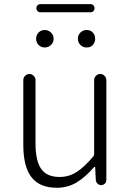

<svg xmlns="http://www.w3.org/2000/svg" viewBox="-20 -888 630 921"><path d="M252.9 12.7Q169.9 12.7 130.9 -38.1Q91.8 -88.9 91.8 -192.4V-503.9Q91.8 -515.6 100.6 -524.4Q109.4 -533.2 121.1 -533.2Q132.8 -533.2 141.6 -524.4Q150.4 -515.6 150.4 -503.9V-199.2Q150.4 -116.2 177.7 -77.6Q205.1 -39.1 265.6 -39.1Q309.6 -39.1 346.2 -62Q382.8 -85 427.7 -137.7Q431.6 -142.6 431.6 -150.4V-503.9Q431.6 -515.6 440.4 -524.4Q449.2 -533.2 460.9 -533.2Q472.7 -533.2 481.4 -524.4Q490.2 -515.6 490.2 -503.9V-24.4Q490.2 -14.6 482.9 -7.3Q475.6 0 465.3 0Q455.1 0 447.8 -7.3Q440.4 -14.6 439.5 -24.4L436.5 -86.9Q435.5 -87.9 434.1 -87.9Q432.6 -87.9 431.6 -86.9Q389.6 -38.1 347.2 -12.7Q304.7 12.7 252.9 12.7ZM195.3 -660.2Q176.8 -660.2 165 -672.4Q153.3 -684.6 153.3 -702.1Q153.3 -719.7 165 -731.9Q176.8 -744.1 195.3 -744.1Q211.9 -744.1 224.6 -731.9Q237.3 -719.7 237.3 -702.1Q237.3 -684.6 224.6 -672.4Q211.9 -660.2 195.3 -660.2ZM173.8 -829.1Q165 -829.1 159.7 -835Q154.3 -840.8 154.3 -848.6Q154.3 -856.4 159.7 -862.3Q165 -868.2 173.8 -868.2H414.1Q422.9 -868.2 428.2 -862.3Q433.6 -856.4 433.6 -848.6Q433.6 -840.8 428.2 -835Q422.9 -829.1 414.1 -829.1ZM425.3 -672.4Q414.1 -660.2 396 -660.2Q377.9 -660.2 365.7 -672.4Q353.5 -684.6 353.5 -702.1Q353.5 -719.7 365.7 -731.9Q377.9 -744.1 396 -744.1Q414.1 -744.1 425.3 -731.9Q436.5 -719.7 436.5 -702.1Q436.5 -684.6 425.3 -672.4Z"/></svg>

Font: Gen Jyuu Gothic Light
Style: Regular
Weight: 200
Designer: [Source Han Sans]
Ryoko NISHIZUKA  (kana & ideographs); Paul D. Hunt (Latin, Greek & Cyrillic); Wenlong ZHANG  (bopomofo
Version: Version 1.002.20150607